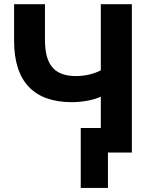

<svg xmlns="http://www.w3.org/2000/svg" viewBox="-20 -739 745 930"><path d="M618.7 0V-718.8H468.3V-398.4C433.1 -379.9 390.1 -370.6 349.1 -370.6C245.6 -370.6 197.8 -421.9 197.8 -546.4V-718.8H48.3V-540.5C48.3 -340.8 147 -244.1 328.1 -244.1C380.9 -244.1 435.1 -255.4 468.3 -270.5V-119.1H371.1V171.4H502.9V0Z"/></svg>

Font: Winston
Style: Bold
Weight: 700
Designer: Vernon Adams, Kim Jin-seong, David Berlow, Cristiano Sobral
Foundry: The Winston Project Authors
Version: Version 3.004